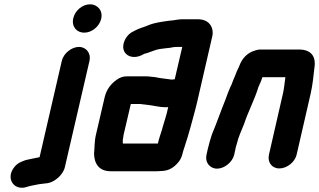

<svg xmlns="http://www.w3.org/2000/svg" viewBox="-20 -723 1476 888"><path d="M266 -442 163 4C141 8 121 13 100 17C78 25 62 30 46 50C5 102 44 158 99 143C120 136 136 134 160 129C173 127 188 126 201 124C232 119 272 86 280 50L394 -442C402 -476 379 -506 345 -506C311 -506 274 -476 266 -442ZM319 -639C310 -602 333 -572 370 -572C405 -572 440 -601 448 -636C457 -673 432 -703 396 -703C361 -703 327 -674 319 -639Z M788 -356H783C781 -355 778 -355 775 -355C772 -355 769 -355 766 -356C747 -359 719 -361 699 -366L681 -368C672 -369 663 -370 654 -370H567C550 -370 535 -365 521 -355C494 -336 473 -311 464 -273L424 -101C416 -68 418 -40 415 -12C416 33 437 69 492 69H702C709 69 716 69 723 68C752 68 775 58 794 39C816 18 821 2 828 -27C829 -31 831 -36 833 -42C844 -76 852 -101 862 -138C871 -173 884 -216 892 -252L962 -556C965 -569 964 -582 960 -594C951 -619 929 -634 894 -634H824C809 -634 795 -631 781 -629L761 -627C728 -622 698 -619 668 -607C646 -597 624 -593 603 -581C582 -572 567 -558 557 -537C529 -475 588 -438 645 -473C646 -473 646 -473 647 -474C661 -477 678 -484 692 -489C710 -496 729 -498 748 -500L767 -502C776 -504 786 -506 795 -506H823ZM550 -87C550 -92 551 -96 552 -101L585 -242H625C628 -242 632 -242 636 -241L654 -239C661 -238 668 -237 677 -236C700 -233 720 -227 745 -227C749 -227 754 -227 758 -228L751 -198C746 -179 740 -161 735 -144C726 -109 717 -90 710 -59H548C548 -69 547 -76 550 -87Z M1063 -7 1069 -34C1070 -39 1071 -46 1075 -57C1083 -91 1096 -117 1109 -150C1128 -208 1158 -263 1175 -320C1181 -335 1189 -349 1193 -365C1194 -365 1194 -365 1194 -366H1300C1296 -342 1295 -319 1289 -292L1224 -8C1216 27 1237 56 1272 56C1307 56 1344 27 1352 -8L1417 -291C1426 -331 1430 -372 1434 -408C1443 -462 1419 -494 1363 -494H1189C1176 -495 1162 -491 1145 -484C1118 -472 1097 -448 1086 -416C1078 -401 1073 -388 1067 -372C1062 -360 1055 -345 1051 -332L1046 -322C1042 -314 1039 -304 1034 -293L1023 -263C1002 -212 982 -153 960 -101C954 -84 945 -51 941 -34L935 -7C927 27 950 57 984 57C1018 57 1055 27 1063 -7Z"/></svg>

Font: Electronic
Style: SuThkIt
Weight: 900
Version: Version 1.011